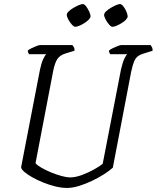

<svg xmlns="http://www.w3.org/2000/svg" viewBox="-20 -926 772 946"><path d="M311 0Q283 0 252.5 -7.5Q222 -15 192.5 -27Q163 -39 139 -52.5Q115 -66 100 -79Q85 -92 84 -102L177 -583Q184 -616 193 -635Q202 -654 208 -659H123Q122 -661 119.5 -665.5Q117 -670 117 -677Q122 -682 134.5 -688Q147 -694 159.5 -699Q172 -704 178 -704H337Q339 -701 343.5 -694Q348 -687 347 -676L304 -663Q275 -654 262.5 -635Q250 -616 242 -576L155 -122Q163 -112 183.5 -100Q204 -88 230.5 -77Q257 -66 282.5 -59Q308 -52 326 -52Q352 -52 384.5 -64Q417 -76 445 -92Q473 -108 486 -119L576 -583Q584 -618 592.5 -636Q601 -654 607 -659H523Q522 -661 519.5 -665.5Q517 -670 517 -677Q524 -683 536.5 -689Q549 -695 561 -699.5Q573 -704 577 -704H722Q724 -700 728 -694.5Q732 -689 732 -676L687 -662Q670 -657 658.5 -648Q647 -639 640 -621.5Q633 -604 626 -571L536 -100Q521 -86 494 -68.5Q467 -51 434.5 -35.5Q402 -20 370 -10Q338 0 311 0ZM351 -794Q344 -794 334 -805Q324 -816 316.5 -830Q309 -844 309 -853Q309 -861 318.5 -870Q328 -879 341.5 -887Q355 -895 368 -900.5Q381 -906 388 -906Q396 -906 404.5 -894.5Q413 -883 419.5 -869Q426 -855 426 -845Q426 -838 417 -829Q408 -820 395.5 -812Q383 -804 370.5 -799Q358 -794 351 -794ZM534 -794Q527 -794 517.5 -805Q508 -816 500.5 -830Q493 -844 493 -853Q493 -861 502.5 -870Q512 -879 525.5 -887Q539 -895 551.5 -900.5Q564 -906 571 -906Q579 -906 588 -894.5Q597 -883 603 -868.5Q609 -854 609 -845Q609 -838 600.5 -829Q592 -820 579 -812Q566 -804 554 -799Q542 -794 534 -794Z"/></svg>

Font: Texturina 12pt Thin
Style: Italic
Weight: 250
Italic angle: -11°
Designer: Guillermo Torres Carreño
Foundry: Omnibus-Type
Version: Version 1.002